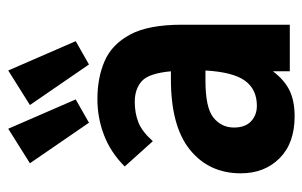

<svg xmlns="http://www.w3.org/2000/svg" viewBox="-158 -584 753 478"><g transform="rotate(-90 219.0 -344.5)"><path d="M169 12Q102 12 64.5 -25.5Q27 -63 27 -122Q27 -201 85.5 -248.5Q144 -296 261 -296Q269 -296 281 -296Q276 -351 256.5 -368.5Q237 -386 205 -386Q177 -386 154 -377Q131 -368 107 -341L44 -411Q79 -446 122 -462.5Q165 -479 212 -479Q265 -479 306.5 -461Q348 -443 372.5 -397.5Q397 -352 397 -268V0H281V-42Q259 -13 233 -0.5Q207 12 169 12ZM141 -139Q141 -111 156.5 -96.5Q172 -82 195 -82Q236 -82 257.5 -111.5Q279 -141 283 -210Q276 -210 269.5 -210Q263 -210 258 -210Q190 -210 165.5 -190Q141 -170 141 -139ZM153 -500 52 -647 138 -701 211 -533ZM298 -500 197 -647 283 -701 356 -533Z"/></g></svg>

Font: Inconsolata SemiCondensed ExtraBold
Style: Regular
Weight: 800
Width: 4
Monospace: yes
Designer: Raph Levien, Cyreal, Brenton Simpson
Foundry: Raph Levien, Cyreal, Google
Version: Version 3.100; ttfautohint (v1.8.4.7-5d5b)